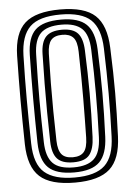

<svg xmlns="http://www.w3.org/2000/svg" viewBox="-56 -853 641 906"><g transform="rotate(-5 264.0 -400.0)"><path d="M263.2 10Q147.2 10 95.9 -36.8Q44.5 -83.5 42.2 -191Q41.2 -247.2 40.6 -298.9Q40 -350.5 40 -400.5Q40 -450.5 40.6 -502.1Q41.2 -553.8 42.2 -610Q44.5 -717 95.9 -763.5Q147.2 -810 263.2 -810Q378.5 -810 428.9 -763.1Q479.2 -716.2 483.2 -610.5Q485.8 -546 486.9 -493.8Q488 -441.5 487.9 -394.2Q487.8 -347 486.6 -297.8Q485.5 -248.5 483.2 -190Q479.2 -82.5 428 -36.2Q376.8 10 263.2 10ZM263.2 -14Q362.8 -14 406.5 -55.6Q450.2 -97.2 453.2 -192Q455.2 -247.5 456.1 -297.2Q457 -347 457 -395.8Q457 -444.5 456.1 -496.6Q455.2 -548.8 453.2 -609Q450.2 -703.2 406.5 -744.6Q362.8 -786 263.2 -786Q160.8 -786 117.8 -743.9Q74.8 -701.8 72.2 -609Q70.8 -553.5 70.1 -502.4Q69.5 -451.2 69.6 -401.4Q69.8 -351.5 70.4 -299.9Q71 -248.2 72.2 -192Q74.2 -93.5 120.6 -53.8Q167 -14 263.2 -14ZM263.2 -38Q178.5 -38 141.2 -73.8Q104 -109.5 102.2 -192Q101.2 -247.5 100.6 -298.8Q100 -350 100 -400.1Q100 -450.2 100.6 -501.8Q101.2 -553.2 102.2 -609Q104 -691 141.1 -726.5Q178.2 -762 263.2 -762Q346.2 -762 383.1 -726.1Q420 -690.2 423.2 -608Q425.5 -552.2 426.6 -500.9Q427.8 -449.5 427.8 -399.8Q427.8 -350 426.6 -299.1Q425.5 -248.2 423.2 -193Q420 -111.2 383.6 -74.6Q347.2 -38 263.2 -38ZM263.2 -62Q328.2 -62 359.5 -91.6Q390.8 -121.2 393.2 -194Q395.2 -249.2 396.1 -300Q397 -350.8 397 -400.1Q397 -449.5 396.1 -500.5Q395.2 -551.5 393.2 -607Q390.8 -679.5 359.4 -708.8Q328 -738 263.2 -738Q194 -738 164 -707.5Q134 -677 132.2 -608Q130.5 -544.5 129.8 -492.4Q129 -440.2 129.1 -393Q129.2 -345.8 130 -297.4Q130.8 -249 132.2 -193Q134 -124 163.8 -93Q193.5 -62 263.2 -62ZM263.2 -86Q210.5 -86 187.1 -111.2Q163.8 -136.5 162.5 -193Q160.8 -262.2 160.1 -330.2Q159.5 -398.2 160.1 -467.2Q160.8 -536.2 162.5 -608Q163.8 -664.5 187.4 -689.2Q211 -714 263.2 -714Q315.8 -714 338.5 -688.6Q361.2 -663.2 363.2 -606.5Q365.5 -550.8 366.6 -501.1Q367.8 -451.5 367.8 -403.5Q367.8 -355.5 366.8 -305Q365.8 -254.5 363.5 -197Q361.5 -141.2 340.1 -113.6Q318.8 -86 263.2 -86ZM263.2 -110Q298.8 -110 315.5 -129.6Q332.2 -149.2 333.2 -197Q334 -240.2 334.6 -285.4Q335.2 -330.5 335.5 -379.8Q335.8 -429 335.2 -484.5Q334.8 -540 333.2 -604Q332.2 -652.5 314.9 -671.2Q297.5 -690 263.2 -690Q226.2 -690 209.9 -670.8Q193.5 -651.5 192.2 -607Q190.2 -533.5 189.6 -467.2Q189 -401 189.6 -334.5Q190.2 -268 192.2 -194Q193.5 -149 209.9 -129.5Q226.2 -110 263.2 -110Z"/></g></svg>

Font: Big Shoulders Inline Text Thin Black
Style: Regular
Weight: 900
Version: Version 2.002